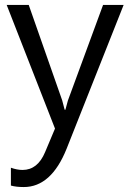

<svg xmlns="http://www.w3.org/2000/svg" viewBox="-20 -520 524 775"><path d="M479 -500 249 80Q187 235 76 235Q45 235 24 229V157Q49 166 71 166Q132 166 162 94L202 -1L7 -500H96L231 -115L241 -77H244L254 -114L396 -500Z"/></svg>

Font: A_ThatdaokhamC
Style: Regular
Weight: 400
Designer: Rangsiwut Chaisin
Foundry: Rangsiwut Chaisin
Version: Version 1.000